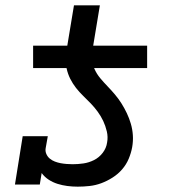

<svg xmlns="http://www.w3.org/2000/svg" viewBox="-20 -691 640 719"><path d="M104 -436V-520H232L257 -671H354L329 -520H531V-436ZM271 8Q251 8 232 5.5Q213 3 195.5 -2.5Q178 -8 162.5 -18Q147 -28 136 -43L129 0H36L65 -181H159L151 -136Q149 -125 153.5 -114.5Q158 -104 166.5 -97Q175 -90 185.5 -86Q196 -82 206.5 -80Q217 -78 229 -77Q241 -76 252 -76Q272 -76 292.5 -79Q313 -82 332 -91.5Q351 -101 364.5 -118.5Q378 -136 381 -157Q385 -178 380 -199Q375 -220 366.5 -238Q358 -256 346 -272.5Q334 -289 320 -303.5Q306 -318 291.5 -332Q277 -346 264.5 -362Q252 -378 243 -396Q234 -414 229.5 -434.5Q225 -455 226.5 -476.5Q228 -498 232 -520H329Q325 -498 325 -475.5Q325 -453 333.5 -433.5Q342 -414 355.5 -398Q369 -382 383 -367.5Q397 -353 410.5 -337Q424 -321 435 -303.5Q446 -286 455 -267Q464 -248 470 -227.5Q476 -207 477.5 -185Q479 -163 475 -140Q471 -118 462 -96.5Q453 -75 437.5 -57Q422 -39 401.5 -26Q381 -13 359.5 -5Q338 3 315.5 5.5Q293 8 271 8Z"/></svg>

Font: Iosevka Etoile Medium Oblique
Style: Regular
Weight: 500
Italic angle: -9°
Designer: Belleve Invis
Foundry: Belleve Invis
Version: Version 15.5.2; ttfautohint (v1.8.4)